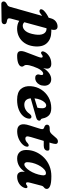

<svg xmlns="http://www.w3.org/2000/svg" viewBox="864 -1554 857 2772"><g transform="rotate(90 1292.0 -167.5)"><path d="M98 -321Q83.5 -309.5 68.5 -309Q53.5 -308.5 44.5 -318.5Q35 -328.5 41.2 -345.8Q47.5 -363 66 -379.5Q106 -416.5 161 -441.5L171 -477Q184 -522.5 216.8 -546.5Q249.5 -570.5 288 -570.5Q353 -570.5 332 -480Q346 -480.5 360.5 -480.5Q471 -479.5 530.2 -414.2Q589.5 -349 573 -222.5Q563 -148.5 527.5 -95.5Q492 -42.5 437.5 -14.2Q383 14 317 13.5Q282.5 13 254.8 4.8Q227 -3.5 206.5 -17.5L173.5 104.5Q168 125 171.8 138.8Q175.5 152.5 194.5 157L222.5 163Q240.5 167.5 247.8 177Q255 186.5 255 198Q255.5 215.5 242 226.5Q228.5 237.5 207.5 237.5L-36.5 241.5Q-52 242 -62.8 233.2Q-73.5 224.5 -73.5 207.5Q-73.5 195.5 -65.2 184Q-57 172.5 -35 160.5Q-16.5 152.5 -8.8 142.8Q-1 133 4 116L135 -348.5Q116.5 -336 98 -321ZM274.5 -68Q318.5 -66.5 353.5 -108.2Q388.5 -150 403.5 -245.5Q415 -322 394.5 -363.8Q374 -405.5 332 -410.5Q323 -411.5 313.5 -411.5L226.5 -91Q246 -69.5 274.5 -68Z M663.5 -332.5Q654 -335 648.5 -346Q643 -357 651.5 -376.5Q669.5 -419 716.5 -449.5Q763.5 -480 826.5 -480Q861 -480 879 -463.8Q897 -447.5 897 -418.5Q897 -407 894 -392.8Q891 -378.5 886.5 -363Q922 -421 964.2 -450Q1006.5 -479 1049 -479Q1094 -479 1119 -451.2Q1144 -423.5 1143 -377Q1142.5 -338 1126.5 -308.8Q1110.5 -279.5 1085.8 -263.5Q1061 -247.5 1034 -247.5Q1004 -247.5 992 -261Q980 -274.5 980 -288.5Q980 -302 984.2 -314.5Q988.5 -327 988.5 -341Q988.5 -363 969.5 -363Q945 -363 918 -328.5Q891 -294 865.5 -220.5Q853 -184.5 848.2 -161.8Q843.5 -139 843.5 -119.5Q843.5 -104 849.2 -94.8Q855 -85.5 861 -77Q867 -68.5 867 -55.5Q867 -25.5 825.8 -6.2Q784.5 13 710 13Q655 13 645.5 -22.5Q636 -58 660.5 -118L725.5 -289Q752 -355.5 719.5 -355.5Q708 -355.5 693 -343Q676 -329 663.5 -332.5Z M1618 -152Q1613 -110.5 1580.2 -72.8Q1547.5 -35 1488.5 -10.8Q1429.5 13.5 1345.5 13.5Q1236.5 13.5 1189.8 -41.2Q1143 -96 1150 -186.5Q1156.5 -268 1198.8 -334.5Q1241 -401 1310.2 -440.2Q1379.5 -479.5 1466.5 -479.5Q1537.5 -479.5 1571.8 -444.8Q1606 -410 1615 -357Q1617 -346.5 1620.8 -338.8Q1624.5 -331 1630.5 -329Q1647.5 -324 1647.5 -306Q1647.5 -292.5 1637.5 -280.8Q1627.5 -269 1601 -261.5Q1569 -252.5 1520.5 -238.8Q1472 -225 1419.8 -210Q1367.5 -195 1325 -183Q1329.5 -136.5 1353.2 -113.5Q1377 -90.5 1416 -90.5Q1456 -90.5 1489.8 -110Q1523.5 -129.5 1546 -163Q1560.5 -180.5 1570.2 -187Q1580 -193.5 1593 -193.5Q1607 -193 1614 -182Q1621 -171 1618 -152ZM1428 -406.5Q1406 -406.5 1384.5 -385Q1363 -363.5 1346.8 -325.5Q1330.5 -287.5 1325.5 -238Q1359.5 -248 1396 -259.2Q1432.5 -270.5 1460.5 -279.5Q1468.5 -309 1468.5 -350.5Q1468.5 -376.5 1458 -391.5Q1447.5 -406.5 1428 -406.5Z M1754 -374 1729.5 -383.5Q1705.5 -396 1705.5 -420Q1705.5 -437 1718.8 -447Q1732 -457 1754.5 -457H1777.5Q1797.5 -457 1812.5 -464.2Q1827.5 -471.5 1843.5 -489L1898.5 -551.5Q1908.5 -562.5 1920 -569Q1931.5 -575.5 1948 -575.5Q1965.5 -575.5 1974.5 -566.5Q1983.5 -557.5 1983.5 -543.5Q1983.5 -520 1972 -481L1963.5 -453.5H2053.5Q2080.5 -453.5 2080.5 -426Q2080.5 -400.5 2061.2 -385.8Q2042 -371 2010 -371H1939.5L1884 -185Q1870 -138.5 1877 -122Q1884 -105.5 1908.5 -105.5Q1939.5 -105.5 1971.5 -138Q1989.5 -154 2002.5 -154Q2025 -154 2023 -128.5Q2021.5 -99 1991.2 -66.2Q1961 -33.5 1910.8 -10.5Q1860.5 12.5 1798.5 12.5Q1731 12.5 1708.8 -32Q1686.5 -76.5 1717.5 -169.5L1760.5 -305.5Q1771 -337.5 1770 -352Q1769 -366.5 1754 -374Z M2543 -172Q2535 -141.5 2538.2 -128Q2541.5 -114.5 2554 -114.5Q2561.5 -114.5 2567.8 -117.8Q2574 -121 2583.5 -128Q2600 -140.5 2612 -134Q2631 -123.5 2614 -83Q2594.5 -39.5 2551.8 -13.2Q2509 13 2455.5 13Q2420.5 13 2402.5 -8Q2384.5 -29 2384.5 -66Q2384.5 -82.5 2386 -98Q2312.5 13 2193 13Q2130.5 13 2096.8 -28.5Q2063 -70 2073 -156.5Q2079 -216.5 2107.8 -274.2Q2136.5 -332 2185.2 -378.8Q2234 -425.5 2300.5 -453.2Q2367 -481 2449.5 -481Q2551 -481 2593.8 -461.5Q2636.5 -442 2633 -410.5Q2630.5 -392.5 2621.2 -383.8Q2612 -375 2602 -366.5Q2592 -358 2587.5 -341.5ZM2249 -165Q2243.5 -123.5 2252.8 -107.2Q2262 -91 2278.5 -91Q2299.5 -91 2323.8 -112Q2348 -133 2371 -169Q2394 -205 2411.2 -250.5Q2428.5 -296 2435.5 -344.5Q2444 -403 2407.5 -403Q2381.5 -403 2355.5 -381.8Q2329.5 -360.5 2307.2 -325.8Q2285 -291 2269.5 -249Q2254 -207 2249 -165Z"/></g></svg>

Font: Fraunces 9pt Soft
Style: Bold Italic
Weight: 700
Italic angle: -16°
Version: Version 1.000;[b76b70a41]